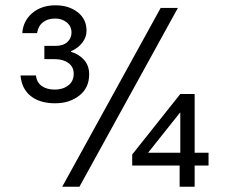

<svg xmlns="http://www.w3.org/2000/svg" viewBox="-20 -705 874 725"><path d="M188.3 -315Q130 -315 95.8 -342.5Q61.7 -370 57.5 -420H115.8Q118.3 -394.2 137.5 -380.4Q156.7 -366.7 186.7 -366.7Q217.5 -366.7 237.9 -382.5Q258.3 -398.3 258.3 -426.7Q258.3 -452.5 238.3 -467.1Q218.3 -481.7 186.7 -481.7H147.5V-531.7H189.2Q218.3 -531.7 234.2 -546.2Q250 -560.8 250 -581.7Q250 -605.8 232.1 -620.4Q214.2 -635 188.3 -635Q160 -635 142.1 -620.8Q124.2 -606.7 120 -580H64.2Q67.5 -626.7 102.1 -655.8Q136.7 -685 190 -685Q239.2 -685 272.9 -659.2Q306.7 -633.3 306.7 -589.2Q306.7 -564.2 290.8 -543.8Q275 -523.3 248.3 -511.7V-509.2Q277.5 -500.8 297.1 -479.2Q316.7 -457.5 316.7 -424.2Q316.7 -373.3 279.6 -344.2Q242.5 -315 188.3 -315ZM658.3 0V-80H479.2V-121.7L660.8 -350H715V-128.3H767.5V-80H715V0ZM539.2 -128.3H660.8V-279.2H659.2ZM215 0 586.7 -675H651.7L280 0Z"/></svg>

Font: Funnel Sans Light Light
Style: Regular
Weight: 300
Version: Version 1.000